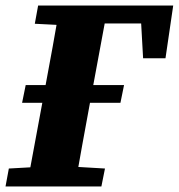

<svg xmlns="http://www.w3.org/2000/svg" viewBox="-30 -675 647 695"><path d="M50 -303 63 -367H419L406 -303ZM488 -464 478 -643 541 -590H261L267 -655H597L569 -464ZM-10 0 2 -65 146 -73H213L350 -65L337 0ZM67 0 133 -356Q147 -430 160.5 -505Q174 -580 187 -655H361L295 -299Q281 -224 267.5 -149Q254 -74 241 0ZM96 -589 108 -655H257L250 -582H234Z"/></svg>

Font: Source Serif 4 ExtraBold
Style: Italic
Weight: 800
Italic angle: -12°
Designer: Frank Grießhammer
Foundry: Adobe Systems Incorporated
Version: Version 4.004;hotconv 1.0.116;makeotfexe 2.5.65601